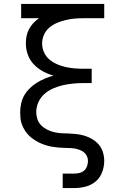

<svg xmlns="http://www.w3.org/2000/svg" viewBox="-20 -755 640 980"><path d="M300 205V131H359Q373 131 386.5 127.5Q400 124 410 115Q420 106 424.5 92.5Q429 79 429 66Q429 51 421 37.5Q413 24 400 16.5Q387 9 372.5 5.5Q358 2 343 1Q328 0 313 0Q298 0 283 -1.5Q268 -3 253 -5Q238 -7 223.5 -11Q209 -15 195 -20.5Q181 -26 168 -33.5Q155 -41 143 -50Q131 -59 121 -70.5Q111 -82 103.5 -95Q96 -108 91 -122Q86 -136 84.5 -151Q83 -166 83 -181Q83 -204 88 -227Q93 -250 104.5 -269.5Q116 -289 132.5 -305Q149 -321 168.5 -333Q188 -345 209.5 -354Q231 -363 253 -369Q225 -377 199 -391Q173 -405 152.5 -426.5Q132 -448 122 -476Q112 -504 112 -533Q112 -552 115.5 -570.5Q119 -589 128 -606Q137 -623 150 -637Q163 -651 179 -662H88V-735H512V-662H406Q383 -662 360 -660Q337 -658 314.5 -652.5Q292 -647 270.5 -638Q249 -629 231.5 -614Q214 -599 204.5 -577.5Q195 -556 195 -533Q195 -510 204.5 -488.5Q214 -467 231.5 -452Q249 -437 270.5 -427.5Q292 -418 314.5 -413Q337 -408 360 -406Q383 -404 406 -404H448V-331H406Q380 -331 353.5 -328.5Q327 -326 301 -320Q275 -314 251 -303.5Q227 -293 207 -275.5Q187 -258 176 -233.5Q165 -209 165 -182Q165 -182 165 -182Q165 -182 165 -182Q165 -164 171 -146.5Q177 -129 189.5 -116Q202 -103 218.5 -94.5Q235 -86 252 -81.5Q269 -77 287 -75.5Q305 -74 324 -74Q346 -73 368 -71Q390 -69 411 -62.5Q432 -56 451.5 -44.5Q471 -33 485 -16Q499 1 505.5 22.5Q512 44 512 66Q512 95 501.5 123.5Q491 152 468.5 171Q446 190 417 197.5Q388 205 359 205Z"/></svg>

Font: Iosevka Mono
Style: Regular
Weight: 400
Designer: Belleve Invis
Foundry: Belleve Invis
Version: Version 11.1.1